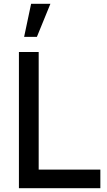

<svg xmlns="http://www.w3.org/2000/svg" viewBox="-20 -995 566 1015"><path d="M246.5 -975H144.5L107.5 -800H175ZM510.5 0H80V-720H184.5V-98.5H510.5Z"/></svg>

Font: Hauora SemiBold
Style: Regular
Weight: 600
Designer: Wayne Shih
Foundry: WCYS
Version: Version 1.001